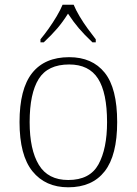

<svg xmlns="http://www.w3.org/2000/svg" viewBox="-20 -786 581 816"><path d="M270 10Q173 10 118 -58Q63 -126 63 -267Q63 -408 116.5 -475.5Q170 -543 274 -543Q372 -543 425 -477Q478 -411 478 -267Q478 -126 425 -58Q372 10 270 10ZM270 -21Q362 -21 398.5 -87.5Q435 -154 435 -267Q435 -392 396.5 -452Q358 -512 274 -512Q183 -512 144.5 -450.5Q106 -389 106 -267Q106 -150 145 -85.5Q184 -21 270 -21ZM152 -619Q168 -638 186.5 -664Q205 -690 221 -717Q237 -744 246 -766H293Q302 -744 318 -717Q334 -690 353 -664Q372 -638 387 -619V-606H373Q338 -639 315 -666Q292 -693 269 -728Q247 -693 224 -666Q201 -639 166 -606H152Z"/></svg>

Font: Noto Serif ExtraLight
Style: Regular
Weight: 200
Designer: Monotype Design Team
Foundry: Monotype Imaging Inc.
Version: Version 2.015; ttfautohint (v1.8.4.7-5d5b)